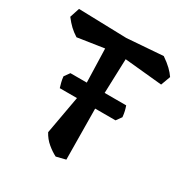

<svg xmlns="http://www.w3.org/2000/svg" viewBox="-169 -848 953 996"><g transform="rotate(30 307.5 -350.0)"><path d="M589 -581 364 -603 357 -397H486Q491 -383 494.5 -368.5Q498 -354 500 -334L477 -302H355L358 2L302 16Q276 3 249 -19.5Q222 -42 205 -74L246 -302H143Q139 -316 135 -330.5Q131 -345 129 -365L152 -397H250L244 -598L86 -574Q61 -590 43 -607Q25 -624 5 -650L24 -708L312 -700L527 -716Q559 -694 578 -675.5Q597 -657 610 -638Z"/></g></svg>

Font: Langar
Style: Regular
Weight: 400
Designer: Alessia Mazzarella
Foundry: Typeland
Version: Version 1.001; ttfautohint (v1.8.3)